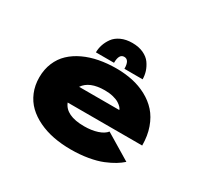

<svg xmlns="http://www.w3.org/2000/svg" viewBox="-143 -874 1137 1079"><g transform="rotate(30 425.0 -335.0)"><path d="M277.5 -532.5Q277.5 -557.5 285.5 -582Q293.5 -606.5 310 -629.5Q326.5 -652.5 357.5 -666.8Q388.5 -681 429.5 -681Q471 -681 501.8 -666.8Q532.5 -652.5 548.8 -629.5Q565 -606.5 572.8 -582Q580.5 -557.5 580.5 -532.5H462.5Q462.5 -590.5 428.5 -590.5Q395 -590.5 395 -532.5ZM733.5 -85Q714.5 -68 689.5 -52.8Q664.5 -37.5 627.5 -22.2Q590.5 -7 538.5 2Q486.5 11 427 11Q367 11 314.2 0.8Q261.5 -9.5 216.8 -31Q172 -52.5 140 -83.2Q108 -114 90 -157.2Q72 -200.5 72 -252.5Q72 -304 90 -347Q108 -390 140 -420.2Q172 -450.5 216.2 -471.2Q260.5 -492 312.8 -502Q365 -512 423.5 -512Q479 -512 528.5 -501.5Q578 -491 621.8 -467.5Q665.5 -444 696.8 -409.2Q728 -374.5 746.2 -323.2Q764.5 -272 764.5 -209H281Q308 -139.5 427 -139.5Q475.5 -139.5 512.8 -151.8Q550 -164 566.5 -185.5ZM428.5 -373Q329.5 -373 292.5 -317.5H553.5Q552 -324.5 544.2 -333.2Q536.5 -342 522.2 -351.2Q508 -360.5 483.2 -366.8Q458.5 -373 428.5 -373Z"/></g></svg>

Font: League Mono Wide ExtraBold
Style: Regular
Weight: 800
Width: 8
Designer: Tyler Finck
Foundry: The League of Moveable Type / Tyler Finck
Version: Version 2.210